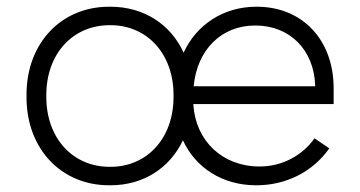

<svg xmlns="http://www.w3.org/2000/svg" viewBox="-20 -546 1073 572"><path d="M743 6H744C831 6 911 -33 961 -104L917 -134C882 -84 822 -50 754 -50H753C643 -50 563 -126 556 -234V-236H974V-283C974 -427 881 -526 745 -526H744C645 -526 565 -472 527 -389C489 -473 409 -526 309 -526H305C162 -526 59 -417 59 -264V-256C59 -103 162 6 305 6H309C408 6 486 -46 525 -128C562 -47 642 6 743 6ZM307 -49C196 -49 118 -135 118 -257V-263C118 -385 196 -471 307 -471H309C419 -471 497 -385 497 -263V-257C497 -135 419 -49 309 -49ZM557 -289C567 -397 639 -470 740 -470H741C843 -470 915 -398 919 -292V-289Z"/></svg>

Font: Fixel Display Light
Style: Regular
Weight: 300
Designer: AlfaBravo + MacPaw
Foundry: Kyrylo Tkachov, Marchela Mozhyna, Serhii Makarenko, Maria Weinstein, Zakhar Kryvoshyya
Version: Version 1.211